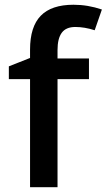

<svg xmlns="http://www.w3.org/2000/svg" viewBox="-20 -785 447 805"><path d="M353 -453.1H221.2V0H106V-453.1H17.1V-506.8L106 -542V-577.1Q106 -672.9 150.9 -719Q195.8 -765.1 288.1 -765.1Q348.6 -765.1 407.2 -745.1L377 -658.2Q334.5 -671.9 295.9 -671.9Q256.8 -671.9 239 -647.7Q221.2 -623.5 221.2 -575.2V-540H353Z"/></svg>

Font: f1_58959          
Style: Regular
Weight: 600
Foundry: Ascender Corporation
Version: Version 1.10